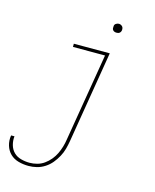

<svg xmlns="http://www.w3.org/2000/svg" viewBox="-156 -786 889 1099"><g transform="rotate(15 288.5 -237.0)"><path d="M120 223Q89 223 60 215Q31 207 11 187.5Q-9 168 -17.5 139.5Q-26 111 -21 80H-1Q-4 106 3 131Q10 156 27 173Q44 190 69.5 197Q95 204 121 204Q143 204 165.5 198Q188 192 207 178.5Q226 165 241.5 146.5Q257 128 267 107Q277 86 283.5 64Q290 42 293 21L380 -501H190V-520H403L313 24Q309 48 302.5 72Q296 96 283.5 119Q271 142 254.5 162Q238 182 215.5 196.5Q193 211 168.5 217Q144 223 120 223ZM409 -644Q403 -644 397.5 -646Q392 -648 388 -652.5Q384 -657 383.5 -663.5Q383 -670 384 -676Q384 -681 386.5 -685Q389 -689 393 -691.5Q397 -694 401 -695.5Q405 -697 410 -697Q416 -697 421.5 -694.5Q427 -692 431 -687.5Q435 -683 436 -676.5Q437 -670 436 -664Q435 -659 432.5 -655Q430 -651 426.5 -648.5Q423 -646 418.5 -645Q414 -644 409 -644Z"/></g></svg>

Font: Iosevka HT Thin Extended
Style: Italic
Weight: 100
Width: 7
Italic angle: -9°
Monospace: yes
Designer: Belleve Invis
Foundry: Belleve Invis
Version: Version 32.3.0; ttfautohint (v1.8.4)